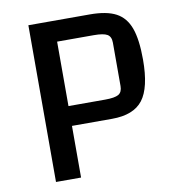

<svg xmlns="http://www.w3.org/2000/svg" viewBox="-73 -689 677 754"><g transform="rotate(-10 265.0 -312.5)"><path d="M190 0H90V-625H335Q402 -625 439.5 -605Q477 -585 493.5 -539.5Q510 -494 510 -414Q510 -302 473 -254Q436 -206 350 -206H190ZM336 -285Q375 -285 390 -294Q405 -303 405 -327V-500Q405 -524 390 -533Q375 -542 336 -542H190V-285Z"/></g></svg>

Font: Changa
Style: Regular
Weight: 400
Designer: Eduardo Rodriguez Tunni
Foundry: Eduardo Rodriguez Tunni
Version: Version 2.002; ttfautohint (v1.5.10-5e6f)